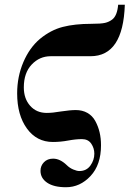

<svg xmlns="http://www.w3.org/2000/svg" viewBox="-20 -584 544 806"><path d="M52 -192Q52 -262 78 -323Q104 -384 148 -421Q193 -458 243.5 -471Q294 -484 363 -484Q404 -484 421 -488Q438 -492 451 -502Q472 -518 476 -564H504Q497 -348 360 -348H193Q146 -348 113 -313Q80 -278 80 -217Q80 -170 106.5 -140Q133 -110 176 -110Q201 -110 235 -116Q275 -122 298 -122Q326 -122 347 -110Q368 -98 380 -76Q392 -54 398 -29Q404 -4 404 26Q404 108 360 155Q316 202 257 202Q206 202 178 183Q150 164 150 133Q150 112 164.5 97Q179 82 203 82Q232 82 260 109Q272 121 287.5 127.5Q303 134 313 134Q343 134 359.5 111Q376 88 376 61Q376 38 363 19Q350 0 324 0Q298 0 266 6Q234 12 202 12Q134 12 93 -44.5Q52 -101 52 -192Z"/></svg>

Font: Old Standard TT
Style: Bold
Weight: 700
Designer: Alexey Kryukov <alexios@thessalonica.org.ru>
Version: Version 2.2